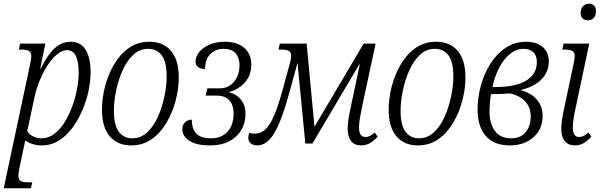

<svg xmlns="http://www.w3.org/2000/svg" viewBox="-44 -770 3221 1030"><path d="M-24 240 117 -423Q124 -455 124 -468Q124 -490 110.5 -497Q97 -504 71 -504H57L64 -536H199L172 -402H175Q207 -471 246.5 -508.5Q286 -546 335 -546Q389 -546 415.5 -503Q442 -460 442 -382Q442 -334 430.5 -280.5Q419 -227 396.5 -175.5Q374 -124 342.5 -82Q311 -40 270.5 -15Q230 10 181 10Q152 10 129.5 2.5Q107 -5 91 -16Q89 -4 86.5 8Q84 20 81 32L64 114Q60 129 57.5 146Q55 163 55 173Q55 195 68 201.5Q81 208 107 208H129L122 240ZM179 -28Q215 -28 246 -51Q277 -74 301 -112Q325 -150 342.5 -196.5Q360 -243 369 -291Q378 -339 378 -380Q378 -501 315 -501Q290 -501 263.5 -479.5Q237 -458 213 -422Q189 -386 170 -340.5Q151 -295 141 -248L102 -66Q113 -49 133.5 -38.5Q154 -28 179 -28Z M659 10Q587 10 545 -38.5Q503 -87 503 -183Q503 -241 519 -304.5Q535 -368 567 -423Q599 -478 646.5 -512Q694 -546 758 -546Q831 -546 873 -497.5Q915 -449 915 -353Q915 -295 898.5 -231.5Q882 -168 850 -113Q818 -58 770.5 -24Q723 10 659 10ZM666 -28Q711 -28 745.5 -60Q780 -92 803 -143.5Q826 -195 838 -252.5Q850 -310 850 -360Q850 -439 823.5 -473.5Q797 -508 751 -508Q705 -508 671 -476Q637 -444 614 -393Q591 -342 579 -284Q567 -226 567 -176Q567 -98 593.5 -63Q620 -28 666 -28Z M1083 10Q1009 10 971.5 -15Q934 -40 934 -76Q934 -99 948.5 -113.5Q963 -128 985 -128Q985 -82 1008 -55Q1031 -28 1089 -28Q1143 -28 1176 -63Q1209 -98 1209 -161Q1209 -207 1186 -232Q1163 -257 1120 -257H1059L1068 -296H1135Q1169 -296 1193 -314Q1217 -332 1229 -360Q1241 -388 1241 -420Q1241 -458 1221 -483Q1201 -508 1155 -508Q1114 -508 1085.5 -481Q1057 -454 1056 -400Q1005 -401 1005 -440Q1005 -465 1024 -489.5Q1043 -514 1078.5 -530Q1114 -546 1163 -546Q1229 -546 1266.5 -513Q1304 -480 1304 -423Q1304 -365 1269 -327Q1234 -289 1187 -277V-274Q1227 -264 1250 -233.5Q1273 -203 1273 -160Q1273 -85 1222 -37.5Q1171 10 1083 10Z M1336 10Q1315 10 1301.5 -0.5Q1288 -11 1288 -32Q1288 -43 1293 -57Q1309 -53 1324 -53Q1355 -53 1379.5 -75.5Q1404 -98 1426.5 -150.5Q1449 -203 1473 -291L1512 -434Q1515 -445 1516.5 -454Q1518 -463 1518 -470Q1518 -492 1503 -498Q1488 -504 1465 -504H1450L1457 -536H1601L1643 -90L1907 -536H1971L1897 -191Q1891 -161 1886.5 -134.5Q1882 -108 1882 -86Q1882 -35 1917 -35Q1940 -35 1966 -59L1982 -37Q1964 -17 1942.5 -3.5Q1921 10 1893 10Q1857 10 1839 -13.5Q1821 -37 1821 -78Q1821 -99 1824.5 -124.5Q1828 -150 1836 -187L1886 -424H1883L1632 0H1594L1552 -433L1511 -283Q1469 -127 1429 -58.5Q1389 10 1336 10Z M2197 10Q2125 10 2083 -38.5Q2041 -87 2041 -183Q2041 -241 2057 -304.5Q2073 -368 2105 -423Q2137 -478 2184.5 -512Q2232 -546 2296 -546Q2369 -546 2411 -497.5Q2453 -449 2453 -353Q2453 -295 2436.5 -231.5Q2420 -168 2388 -113Q2356 -58 2308.5 -24Q2261 10 2197 10ZM2204 -28Q2249 -28 2283.5 -60Q2318 -92 2341 -143.5Q2364 -195 2376 -252.5Q2388 -310 2388 -360Q2388 -439 2361.5 -473.5Q2335 -508 2289 -508Q2243 -508 2209 -476Q2175 -444 2152 -393Q2129 -342 2117 -284Q2105 -226 2105 -176Q2105 -98 2131.5 -63Q2158 -28 2204 -28Z M2691 10Q2605 10 2561.5 -41.5Q2518 -93 2518 -180Q2518 -246 2535.5 -310.5Q2553 -375 2587 -428.5Q2621 -482 2669.5 -514Q2718 -546 2778 -546Q2833 -546 2866.5 -518.5Q2900 -491 2900 -440Q2900 -384 2860.5 -344Q2821 -304 2748 -287Q2807 -271 2837 -234.5Q2867 -198 2867 -148Q2867 -78 2818 -34Q2769 10 2691 10ZM2765 -508Q2726 -508 2692.5 -481Q2659 -454 2634.5 -407.5Q2610 -361 2598 -303H2616Q2726 -304 2781 -339Q2836 -374 2836 -437Q2836 -472 2817 -490Q2798 -508 2765 -508ZM2698 -28Q2749 -28 2776 -61Q2803 -94 2803 -145Q2803 -194 2774 -225.5Q2745 -257 2692 -269Q2671 -267 2646 -266Q2621 -265 2590 -265Q2585 -235 2583.5 -213.5Q2582 -192 2582 -173Q2582 -107 2611 -67.5Q2640 -28 2698 -28Z M3110 -661Q3093 -661 3082 -670.5Q3071 -680 3071 -700Q3071 -723 3083.5 -736.5Q3096 -750 3115 -750Q3131 -750 3142 -740.5Q3153 -731 3153 -711Q3153 -684 3139.5 -672.5Q3126 -661 3110 -661ZM3040 10Q3004 10 2985.5 -13.5Q2967 -37 2967 -79Q2967 -101 2971 -127.5Q2975 -154 2982 -187L3032 -422Q3035 -436 3037 -448.5Q3039 -461 3039 -468Q3039 -491 3025 -497.5Q3011 -504 2986 -504H2973L2979 -536H3117L3044 -191Q3037 -161 3033 -134.5Q3029 -108 3029 -86Q3029 -35 3063 -35Q3086 -35 3112 -59L3128 -37Q3111 -17 3089 -3.5Q3067 10 3040 10Z"/></svg>

Font: Noto Serif Condensed Light
Style: Italic
Weight: 300
Width: 3
Italic angle: -12°
Designer: Monotype Design Team
Foundry: Monotype Imaging Inc.
Version: Version 2.014; ttfautohint (v1.8.4.7-5d5b)